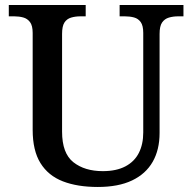

<svg xmlns="http://www.w3.org/2000/svg" viewBox="-20 -734 765 764"><path d="M369 10Q288 10 230 -12.5Q172 -35 141 -85Q110 -135 110 -217V-603Q110 -632 99.5 -646Q89 -660 72.5 -664.5Q56 -669 37 -669H15V-714H321V-669H300Q280 -669 263 -664Q246 -659 236.5 -644.5Q227 -630 227 -599V-210Q227 -124 272 -88.5Q317 -53 389 -53Q443 -53 479 -72Q515 -91 532.5 -125.5Q550 -160 550 -207V-603Q550 -632 540 -646Q530 -660 513.5 -664.5Q497 -669 477 -669H456V-714H710V-669H689Q669 -669 652 -664Q635 -659 625 -644.5Q615 -630 615 -599V-205Q615 -138 587.5 -90Q560 -42 505.5 -16Q451 10 369 10Z"/></svg>

Font: Noto Serif Kannada Medium
Style: Regular
Weight: 500
Version: Version 2.003